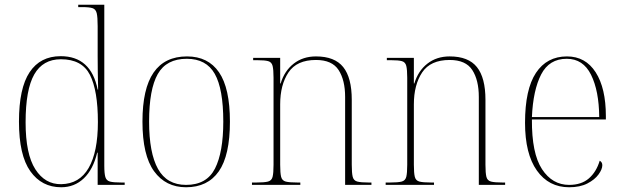

<svg xmlns="http://www.w3.org/2000/svg" viewBox="-20 -780 2626 810"><path d="M238 10Q156 10 108 -57.5Q60 -125 60 -267Q60 -408 105 -475.5Q150 -543 236 -543Q364 -543 392 -402H394Q393 -437 392.5 -478.5Q392 -520 392 -543V-670Q392 -708 388 -724.5Q384 -741 370.5 -745.5Q357 -750 327 -750H310V-760H420V-81Q420 -48 424.5 -33Q429 -18 444 -14Q459 -10 492 -10H506V0H392V-136H390Q373 -65 333.5 -27.5Q294 10 238 10ZM238 -3Q315 -4 354 -71.5Q393 -139 393 -265Q393 -398 359.5 -464Q326 -530 237 -530Q161 -530 124.5 -466Q88 -402 88 -264Q88 -130 129 -66Q170 -2 238 -3Z M765 10Q679 10 630 -57.5Q581 -125 581 -267Q581 -406 628 -474Q675 -542 769 -542Q858 -542 904 -475Q950 -408 950 -267Q950 -124 903 -57Q856 10 765 10ZM765 0Q852 0 887 -69Q922 -138 922 -267Q922 -405 886 -468.5Q850 -532 768 -532Q682 -532 645.5 -467.5Q609 -403 609 -267Q609 -135 646.5 -67.5Q684 0 765 0Z M1043 0V-10H1061Q1095 -10 1110.5 -14Q1126 -18 1130 -34Q1134 -50 1134 -85V-452Q1134 -486 1130 -502Q1126 -518 1111.5 -522Q1097 -526 1067 -526H1048V-536H1162V-428H1164Q1180 -481 1219 -511.5Q1258 -542 1313 -542Q1392 -542 1428 -497Q1464 -452 1464 -359V-85Q1464 -50 1468 -34Q1472 -18 1487.5 -14Q1503 -10 1536 -10H1547V0H1436V-371Q1436 -442 1408.5 -484.5Q1381 -527 1313 -527Q1232 -527 1197 -474.5Q1162 -422 1162 -340V-85Q1162 -50 1166 -34Q1170 -18 1185.5 -14Q1201 -10 1235 -10H1247V0Z M1607 0V-10H1625Q1659 -10 1674.5 -14Q1690 -18 1694 -34Q1698 -50 1698 -85V-452Q1698 -486 1694 -502Q1690 -518 1675.5 -522Q1661 -526 1631 -526H1612V-536H1726V-428H1728Q1744 -481 1783 -511.5Q1822 -542 1877 -542Q1956 -542 1992 -497Q2028 -452 2028 -359V-85Q2028 -50 2032 -34Q2036 -18 2051.5 -14Q2067 -10 2100 -10H2111V0H2000V-371Q2000 -442 1972.5 -484.5Q1945 -527 1877 -527Q1796 -527 1761 -474.5Q1726 -422 1726 -340V-85Q1726 -50 1730 -34Q1734 -18 1749.5 -14Q1765 -10 1799 -10H1811V0Z M2381 10Q2295 10 2245 -60.5Q2195 -131 2195 -262Q2195 -403 2241 -472.5Q2287 -542 2372 -542Q2450 -542 2493 -475Q2536 -408 2536 -290V-276H2224Q2223 -133 2266.5 -66.5Q2310 0 2381 0Q2433 0 2464.5 -27.5Q2496 -55 2510 -102Q2521 -96 2521 -83Q2521 -66 2505 -44Q2489 -22 2458 -6Q2427 10 2381 10ZM2508 -286Q2507 -397 2473.5 -464.5Q2440 -532 2371 -532Q2297 -532 2263 -466Q2229 -400 2224 -286Z"/></svg>

Font: Noto Serif Display SemiCondensed Thin
Style: Regular
Weight: 100
Width: 4
Designer: Monotype Design Team
Foundry: Monotype Imaging Inc.
Version: Version 2.009